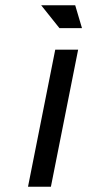

<svg xmlns="http://www.w3.org/2000/svg" viewBox="-20 -713 333 733"><path d="M86.9 0 190.9 -523.4H278.3L174.3 0ZM293 -605.5H207L137.2 -692.9H267.1Z"/></svg>

Font: Qaz
Style: Italic
Weight: 400
Italic angle: -11.25°
Designer: GGBotNet
Foundry: f0n7
Version: 0.70